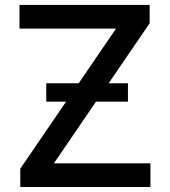

<svg xmlns="http://www.w3.org/2000/svg" viewBox="-20 -747 679 767"><path d="M195.3 -94.5H581V0H61.1V-73.2L244 -340.9H164.8V-414.4H294.4L443.5 -632.8H57.9V-727.3H577.8V-654.1L414.1 -414.4H491.1V-340.9H363.6Z"/></svg>

Font: TID UI Medium
Style: Regular
Weight: 500
Designer: The TID Project Authors
Foundry: Bakken & Bæck
Version: Version 1.001;hotconv 1.0.109;makeotfexe 2.5.65596